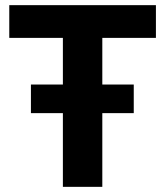

<svg xmlns="http://www.w3.org/2000/svg" viewBox="-20 -725 640 745"><path d="M224 0V-578H16V-705H585V-578H377V0ZM100 -286V-397H499V-286Z"/></svg>

Font: Nunito Sans 10pt SemiCondensed ExtraBold
Style: Regular
Weight: 800
Width: 4
Designer: Vernon Adams
Foundry: Vernon Adams
Version: Version 3.101;gftools[0.9.27]